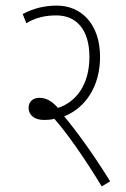

<svg xmlns="http://www.w3.org/2000/svg" viewBox="-20 -652 451 685"><path d="M373 -5C315 -99 254 -183 209 -237C285 -267 337 -344 337 -449C337 -566 270 -632 183 -632C140 -632 101 -623 61 -602L74 -569C109 -591 146 -597 181 -597C253 -597 299 -546 299 -449C299 -349 251 -288 187 -267C166 -290 147 -303 120 -303C99 -303 82 -290 82 -268C82 -244 99 -224 138 -224C150 -224 162 -225 174 -228C219 -177 279 -92 343 13Z"/></svg>

Font: Noto Sans ExtraCondensed ExtraLight
Style: Italic
Weight: 200
Width: 2
Italic angle: -12°
Designer: Monotype Design Team
Foundry: Monotype Imaging Inc.
Version: Version 2.013